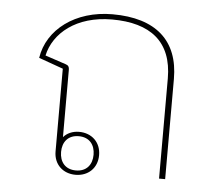

<svg xmlns="http://www.w3.org/2000/svg" viewBox="-45 -597 749 659"><g transform="rotate(5 329.5 -268.0)"><path d="M525 0H546V-345C546 -477 467 -548 317 -548C189 -548 94 -476 79 -377L163 -347V-62C163 -17 195 12 238 12C281 12 313 -17 313 -62C313 -107 281 -136 238 -136C215 -136 196 -127 184 -113V-345C184 -355 181 -360 172 -363L100 -387C117 -465 194 -530 317 -530C449 -530 525 -472 525 -345ZM238 -121C275 -121 294 -96 294 -62C294 -28 275 -3 238 -3C201 -3 182 -28 182 -62C182 -96 201 -121 238 -121Z"/></g></svg>

Font: IBM Plex Sans Thai Looped Thin
Style: Regular
Weight: 100
Designer: Mike Abbink, Paul van der Laan, Pieter van Rosmalen, Ben Mitchell, Mark Frömberg
Foundry: Bold Monday
Version: Version 1.1